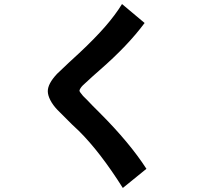

<svg xmlns="http://www.w3.org/2000/svg" viewBox="-20 -763 1002 952"><path d="M371 -114 337 -146Q265 -218 265 -218Q242 -242 229.5 -266.5Q217 -291 217 -311Q217 -348 263 -397L322 -453Q338 -467 373 -500Q449 -571 500.5 -630Q552 -689 585 -743L697 -649Q614 -537 475 -416Q447 -392 391 -340Q383 -332 378.5 -324.5Q374 -317 374 -313Q374 -308 392 -287Q408 -272 439 -239L474 -204Q623 -55 706 74L589 169Q476 -10 371 -114Z"/></svg>

Font: Gmarket Sans TTF Bold
Style: Regular
Weight: 700
Designer: Creative Director : Sungho Lee; Art Director : Kiwoong Choi; Project Manager : Sori Yang, Jongwook Yoon; Font Designer :
Foundry: Sandoll Inc.
Version: Version 1.000;hotconv 1.0.109;makeotfexe 2.5.65596